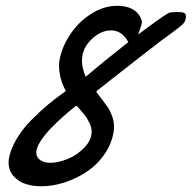

<svg xmlns="http://www.w3.org/2000/svg" viewBox="-20 -632 666 667"><path d="M316.4 -316.4 314.9 -312Q319.3 -306.2 334.7 -286.1Q350.1 -266.1 356.2 -256.6Q362.3 -247.1 369.1 -229.5Q376 -211.9 376 -194.8V-185.5Q372.1 -141.6 347.4 -103Q322.8 -64.5 286.6 -39.1Q250.5 -13.7 207.5 0.7Q164.6 15.1 123.5 15.1Q94.2 15.1 69.6 7.3Q44.9 -0.5 27.3 -20Q9.8 -39.6 9.8 -68.4Q9.8 -69.3 10 -72.3Q10.3 -75.2 10.3 -76.7Q15.1 -110.4 35.9 -146.2Q56.6 -182.1 87.6 -213.6Q118.7 -245.1 147.9 -269.5Q177.2 -293.9 209 -315.9Q185.1 -357.9 185.1 -406.2Q185.1 -410.2 186 -418.9Q193.8 -466.8 223.1 -511.2Q252.4 -555.7 296.4 -583.7Q340.3 -611.8 386.2 -611.8Q447.8 -611.8 468.3 -571.3Q473.1 -559.1 473.1 -555.2Q473.1 -548.3 460 -512.2Q460.4 -512.7 474.4 -522.9Q488.3 -533.2 501.7 -543Q515.1 -552.7 530.8 -564Q546.4 -575.2 557.6 -582Q568.8 -588.9 571.3 -588.9Q575.2 -588.9 583.3 -589.6Q591.3 -590.3 594.7 -590.3Q612.3 -590.3 619.1 -587.4Q626 -584.5 626 -574.7Q626 -557.6 612.8 -545.9Q596.7 -531.7 563.7 -508.1Q530.8 -484.4 517.1 -473.1Q478.5 -443.8 409.2 -389.2Q339.8 -334.5 316.4 -316.4ZM247.1 -263.7 243.7 -264.2Q225.1 -249.5 204.8 -231.9Q184.6 -214.4 160.6 -190.2Q136.7 -166 121.3 -142.3Q106 -118.7 106 -102.1Q106.4 -84.5 120.4 -75.4Q134.3 -66.4 154.3 -66.4Q182.1 -66.4 215.1 -79.8Q248 -93.3 273.2 -119.4Q298.3 -145.5 298.3 -175.3Q298.3 -189 290.8 -204.8Q283.2 -220.7 275.6 -230.5Q268.1 -240.2 255.4 -254.4H255.9Q252.4 -258.8 247.1 -263.7ZM265.6 -433.6Q264.6 -424.8 264.6 -420.9Q264.6 -398.4 277.3 -365.2Q340.8 -418.9 425.8 -485.8Q403.8 -526.4 365.7 -526.4Q331.5 -526.4 300.5 -497.8Q269.5 -469.2 265.6 -433.6Z"/></svg>

Font: Yellowtail
Style: Regular
Weight: 400
Designer: Astigmatic (AOETI)
Foundry: Astigmatic (AOETI)
Version: Version 1.000